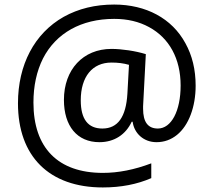

<svg xmlns="http://www.w3.org/2000/svg" viewBox="-20 -733 939 844"><path d="M432 91C512 91 583 77 645 50V-15C571 13 500 27 432 27C235 27 127 -83 127 -282C127 -355 141 -420 169 -476C226 -587 337 -650 482 -650C540 -650 591 -638 635 -614C724 -566 774 -475 774 -357C774 -245 733 -168 674 -168C630 -168 609 -197 609 -255V-266L621 -495C576 -509 515 -518 470 -518C345 -518 261 -427 261 -294C261 -179 319 -108 417 -108C483 -108 533 -142 559 -198H563C570 -146 612 -108 668 -108C702 -108 732 -119 758 -140C810 -182 840 -264 840 -356C840 -427 825 -489 795 -543C736 -652 622 -713 482 -713C398 -713 325 -695 260 -659C131 -586 59 -448 59 -279C59 -46 196 91 432 91ZM430 -168C367 -168 335 -209 335 -292C335 -396 386 -458 470 -458C498 -458 523 -455 547 -448L540 -321C534 -219 498 -168 430 -168Z"/></svg>

Font: Frost Regular
Style: Regular
Weight: 400
Designer: Lee Frost
Foundry: Lee Frost for Ice Communication Norge AS
Version: Version 2.011;hotconv 1.0.107;makeotfexe 2.5.65593